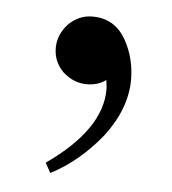

<svg xmlns="http://www.w3.org/2000/svg" viewBox="-35 -165 349 390"><g transform="rotate(5 139.0 30.0)"><path d="M81 192 70 172Q180 95 180 13Q180 8 178 -6Q162 6 139 6Q112 6 90 -14Q70 -34 70 -62Q70 -89 90 -111Q111 -132 139 -132Q183 -132 206 -94Q228 -56 228 -11Q228 48 184 106Q138 163 81 192Z"/></g></svg>

Font: Bailleul Roman
Style: Roman
Weight: 400
Version: Version 1